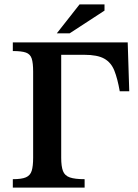

<svg xmlns="http://www.w3.org/2000/svg" viewBox="-20 -849 625 869"><path d="M363 0H38V-38Q78 -38 97.5 -46.5Q117 -55 123.5 -76Q130 -97 130 -135V-525Q130 -564 123.5 -584Q117 -604 97.5 -611Q78 -618 38 -618V-657H558L565 -436H522Q512 -493 497.5 -529.5Q483 -566 452 -583.5Q421 -601 361 -601H257V-135Q257 -96 265 -75Q273 -54 296 -46Q319 -38 363 -38ZM295 -698H237L340 -829H453V-801Z"/></svg>

Font: STIX Two Text SemiBold
Style: Regular
Weight: 600
Designer: Ross Mills, John Hudson & Paul Hanslow, Tiro Typeworks Ltd; with prior portions MicroPress Inc., and Coen Hoffman.
Foundry: Tiro Typeworks Ltd
Version: Version 2.13 b171